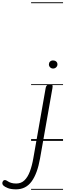

<svg xmlns="http://www.w3.org/2000/svg" viewBox="-280 -1246 577 1698"><path d="M-138 428.5Q-182.5 428.5 -210.5 417.5Q-238.5 406.5 -251 394Q-259 385.5 -259.5 374.5Q-260 363.5 -252 353.5Q-246 346 -236.5 346.2Q-227 346.5 -216.5 354Q-200 365.5 -181.2 371.2Q-162.5 377 -137 377Q-93 377 -63.8 348.8Q-34.5 320.5 -15.5 269.8Q3.5 219 15 152L123.5 -465.5Q125.5 -477.5 130.2 -485.2Q135 -493 143.8 -496.8Q152.5 -500.5 165.5 -500.5Q180 -500.5 183.5 -492.8Q187 -485 184 -468L74 156Q50.5 289 -0.5 358.8Q-51.5 428.5 -138 428.5ZM189.5 -640Q174 -640 163.2 -650.8Q152.5 -661.5 152.5 -676.5Q152.5 -691 162.5 -701.2Q172.5 -711.5 189.5 -711.5Q205.5 -711.5 216.8 -702Q228 -692.5 228 -676.5Q228 -662 217 -651Q206 -640 189.5 -640ZM-138 428.5Q-182.5 428.5 -210.5 417.5Q-238.5 406.5 -251 394Q-259 385.5 -259.5 374.5Q-260 363.5 -252 353.5Q-246 346 -236.5 346.2Q-227 346.5 -216.5 354Q-200 365.5 -181.2 371.2Q-162.5 377 -137 377Q-93 377 -63.8 348.8Q-34.5 320.5 -15.5 269.8Q3.5 219 15 152L123.5 -465.5Q125.5 -477.5 130.2 -485.2Q135 -493 143.8 -496.8Q152.5 -500.5 165.5 -500.5Q180 -500.5 183.5 -492.8Q187 -485 184 -468L74 156Q50.5 289 -0.5 358.8Q-51.5 428.5 -138 428.5ZM189.5 -640Q174 -640 163.2 -650.8Q152.5 -661.5 152.5 -676.5Q152.5 -691 162.5 -701.2Q172.5 -711.5 189.5 -711.5Q205.5 -711.5 216.8 -702Q228 -692.5 228 -676.5Q228 -662 217 -651Q206 -640 189.5 -640ZM-5 424.5H277.5V432.5H-5ZM-5 -16H277.5V0H-5ZM-5 -501.5H277.5V-493.5H-5ZM-5 -1226H277.5V-1218H-5Z"/></svg>

Font: Edu AU VIC WA NT Guides
Style: Regular
Weight: 400
Designer: Tina and Corey Anderson, Eben Sorkin, Mirko Velimirovic
Foundry: Google for Education
Version: Version 1.001